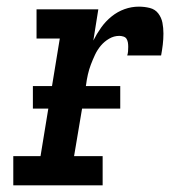

<svg xmlns="http://www.w3.org/2000/svg" viewBox="-20 -558 540 578"><path d="M20 0V-88H102L160 -442H90V-530H276L261 -436Q271 -456 284.5 -475Q298 -494 316 -508.5Q334 -523 355 -530.5Q376 -538 398 -538Q415 -538 431 -534Q447 -530 456.5 -517.5Q466 -505 469 -489.5Q472 -474 472 -457Q472 -440 470 -423.5Q468 -407 465 -391H363Q365 -397 365.5 -403.5Q366 -410 366 -417Q366 -424 365 -430Q364 -436 361 -441Q358 -446 351.5 -448Q345 -450 339 -450Q323 -450 308.5 -441.5Q294 -433 283.5 -420.5Q273 -408 266 -393Q259 -378 253.5 -363.5Q248 -349 244.5 -333.5Q241 -318 239 -302L203 -88H289V0ZM79 -231V-299H342V-231Z"/></svg>

Font: Iosevka Curly Slab SmBdObl
Style: Regular
Weight: 600
Italic angle: -9°
Monospace: yes
Designer: Belleve Invis
Foundry: Belleve Invis
Version: Version 11.0.0; ttfautohint (v1.8.3)